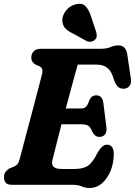

<svg xmlns="http://www.w3.org/2000/svg" viewBox="-20 -951 694 988"><path d="M356.5 0H42Q17.5 0 9 -11.2Q0.5 -22.5 0.5 -39.5Q0.5 -57 10 -68.5Q19.5 -80 31.5 -85.5L50.5 -93Q62.5 -98 69.2 -105.5Q76 -113 81 -131.5Q88 -158 99.8 -202.5Q111.5 -247 125.5 -299.8Q139.5 -352.5 153.5 -405.2Q167.5 -458 179 -502.2Q190.5 -546.5 197 -572.5Q203.5 -599 184 -609.5L165 -617.5Q141 -631 141 -653.5Q141 -674.5 153.5 -687.2Q166 -700 189.5 -700H499.5Q529 -700 549.2 -708.8Q569.5 -717.5 589.5 -717.5Q628 -717.5 635 -670.5L653.5 -546Q656.5 -524 648 -511Q639.5 -498 623 -495Q603.5 -492 589.5 -502.5Q575.5 -513 565 -544.5Q554.5 -583.5 533.2 -601Q512 -618.5 479 -618.5H380Q375 -601.5 365.5 -566.8Q356 -532 343.8 -486.8Q331.5 -441.5 318.5 -393H398Q413 -393 422 -401Q431 -409 440 -435.5Q446.5 -449.5 455 -455Q463.5 -460.5 474.5 -460.5Q491 -460.5 500.2 -450.5Q509.5 -440.5 511.5 -424L527.5 -296.5Q530.5 -271 520 -258.8Q509.5 -246.5 491.5 -246.5Q478 -246.5 469.2 -254.5Q460.5 -262.5 454.5 -274Q445 -298.5 432.5 -305Q420 -311.5 396.5 -311.5H296.5Q280 -247 266.8 -195.2Q253.5 -143.5 249.5 -126Q244.5 -105 255.2 -93.2Q266 -81.5 299 -81.5H364Q407.5 -81.5 432 -97.8Q456.5 -114 481 -163Q505 -206.5 530.5 -206.5Q566 -206.5 565.5 -155.5Q564.5 -108.5 548 -69.5Q531.5 -30.5 504 -7Q476.5 16.5 441 16.5Q419.5 16.5 400.5 8.2Q381.5 0 356.5 0ZM449.5 -863 474.5 -788Q478 -776.5 477.8 -766Q477.5 -755.5 468 -746Q459.5 -738 447.2 -736.5Q435 -735 425.5 -740L357.5 -777.5Q327.5 -791.5 314.2 -807.2Q301 -823 300.5 -847.5Q301 -872.5 319.8 -896.5Q338.5 -920.5 368 -928.5Q403.5 -937.5 421.2 -918Q439 -898.5 449.5 -863Z"/></svg>

Font: Fraunces 144pt S100
Style: Bold Italic
Weight: 700
Italic angle: -16°
Version: Version 1.000; ttfautohint (v1.8.3)